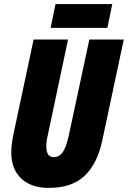

<svg xmlns="http://www.w3.org/2000/svg" viewBox="-20 -907 624 937"><path d="M218 10Q331 10 393 -49Q455 -108 479 -221L584 -714H416L316 -247Q303 -188 286 -164Q269 -140 242 -140Q206 -140 206 -193Q206 -218 213 -246L312 -714H144L45 -249Q35 -199 35 -163Q35 -82 83.5 -36Q132 10 218 10ZM227 -771 251 -887H528L504 -771Z"/></svg>

Font: Noto Sans Display Condensed Black
Style: Italic
Weight: 900
Width: 3
Italic angle: -192°
Designer: Monotype Design Team
Foundry: Monotype Imaging Inc.
Version: Version 1.900